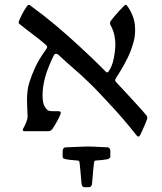

<svg xmlns="http://www.w3.org/2000/svg" viewBox="-20 -548 678 802"><path d="M558.6 22.5Q555.2 22.5 551.3 18.6Q522 -19 489.5 -56.4Q457 -93.8 438.5 -112.8Q422.9 -129.4 398.9 -155.3Q375 -181.2 347.7 -207Q317.9 -235.8 285.6 -263.7Q253.4 -291.5 223.1 -319.8Q220.7 -322.3 217.3 -322.8Q213.9 -323.2 213.9 -323.2Q208 -323.2 204.6 -316.4Q178.7 -263.2 168.2 -224.1Q157.7 -185.1 157.7 -149.4Q157.7 -133.3 160.6 -119.1Q163.6 -105 173.3 -93.8Q178.7 -86.4 185.5 -85Q192.4 -83.5 202.1 -83.5H222.2Q233.9 -83.5 233.9 -77.1Q233.9 -71.8 226.3 -56.6Q218.8 -41.5 210.2 -27.1Q201.7 -12.7 198.7 -8.8Q191.4 0 182.1 0H81.5Q75.2 0 75.2 -5.4Q75.2 -8.8 76.2 -9.8Q83 -21 89.1 -35.9Q95.2 -50.8 95.2 -61Q94.7 -80.6 93.8 -97.2Q92.8 -113.8 92.8 -130.4Q92.8 -147.5 95.2 -168.9Q97.7 -190.4 105.5 -211.9Q111.8 -232.9 126.7 -265.9Q141.6 -298.8 171.4 -340.3Q177.2 -347.2 177.2 -351.6Q177.2 -355 172.4 -359.9Q148.9 -380.9 116.9 -404.8Q85 -428.7 61 -448.2Q57.6 -450.7 57.6 -455.1Q57.6 -456.1 58.8 -458.5Q60.1 -460.9 60.5 -462.9Q63 -470.2 72 -488Q81.1 -505.9 92.8 -522.5Q97.2 -527.8 100.6 -527.8Q103.5 -527.8 105.5 -525.9Q160.6 -485.8 212.2 -442.6Q263.7 -399.4 314 -352.5Q373.5 -297.4 397.7 -272.9Q421.9 -248.5 421.9 -248.5Q422.9 -248 424.3 -246.8Q425.8 -245.6 427.7 -245.6Q430.7 -245.6 433.6 -249.5Q448.7 -270.5 455.3 -304.4Q461.9 -338.4 461.9 -363.3Q461.9 -379.4 458 -399.7Q454.1 -419.9 442.9 -440.9Q439.5 -446.8 439.5 -450.7Q439.5 -454.6 441.9 -459.5Q447.3 -467.3 458 -480Q468.8 -492.7 480.2 -504.9Q491.7 -517.1 498 -523.4Q500 -525.4 501.2 -526.6Q502.4 -527.8 505.9 -527.8Q507.3 -527.8 510.3 -524.9Q522 -509.8 533.2 -484.1Q544.4 -458.5 544.4 -423.3Q544.4 -394.5 537.6 -371.6Q530.8 -348.6 524.4 -331.5Q515.6 -309.1 498.8 -278.6Q481.9 -248 466.8 -225.6Q463.4 -220.7 462.2 -217.3Q460.9 -213.9 460.9 -213.9Q460.9 -209 464.4 -205.6Q473.6 -195.8 493.4 -174.6Q513.2 -153.3 535.2 -129.4Q557.1 -105.5 573.5 -87.2Q589.8 -68.8 592.3 -64.9Q595.2 -60.5 595.2 -56.6Q595.2 -52.7 594.2 -49.8Q591.8 -42 585.9 -28.6Q580.1 -15.1 574.2 -2.4Q568.4 10.3 565.4 16.6Q562 22.5 558.6 22.5ZM332.5 233.9Q322.8 233.9 320.8 220.7Q319.8 213.9 318.4 195.3Q316.9 176.8 315.2 158.2Q313.5 139.6 312.5 132.8Q312 126 309.3 124.3Q306.6 122.6 304.2 122.6Q285.6 121.6 274.9 120.1Q264.2 118.7 255.9 117.2Q249.5 115.7 245.6 114Q241.7 112.3 241.7 105V82.5Q241.7 77.1 244.9 72.3Q248 67.4 255.9 67.4Q260.7 67.4 274.4 66.7Q288.1 65.9 303.7 65.4Q319.3 64.9 330.6 64.5Q341.8 64 341.8 64Q367.7 64 393.8 65.7Q419.9 67.4 428.2 67.4Q435.1 67.4 438 72.3Q440.9 77.1 440.9 82.5V105Q440.9 114.3 428.2 117.2Q412.1 120.6 379.9 122.6Q373 122.6 372.6 132.8Q371.6 139.2 369.6 159.7Q367.7 180.2 366.2 199Q364.7 217.8 364.3 220.7Q361.8 233.9 351.1 233.9Z"/></svg>

Font: David Libre
Style: Regular
Weight: 400
Designer: Ismar David, J. Victor Gaultney, Annie Olsen and Meir Sadan
Foundry: Monotype Imaging Inc. & SIL International
Version: Version 1.100; ttfautohint (v1.8.4.7-5d5b)